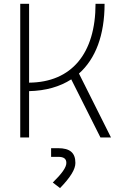

<svg xmlns="http://www.w3.org/2000/svg" viewBox="-20 -713 626 996"><path d="M85 0H130.9V-240.2C217.3 -242.2 290.5 -263.2 349.6 -301.3L501 0H555.7L389.6 -331.5C476.1 -408.2 522.5 -531.2 522.5 -693.4H475.6C475.6 -435.1 351.1 -286.1 130.9 -284.2V-693.4H85ZM291.5 262.7C346.2 206.1 371.1 165 371.1 132.3C371.1 79.6 342.8 55.7 281.7 55.7H245.1V100.6H281.7C311 100.6 324.2 110.4 324.2 132.3C324.2 154.8 302.2 186.5 253.9 233.9Z"/></svg>

Font: Cascadia Code PL ExtraLight
Style: Regular
Weight: 200
Monospace: yes
Designer: Aaron Bell
Foundry: Saja Typeworks
Version: Version 2404.023